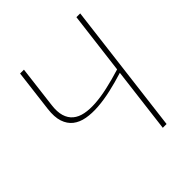

<svg xmlns="http://www.w3.org/2000/svg" viewBox="-191 -836 969 969"><g transform="rotate(-45 294.0 -351.5)"><path d="M445.5 0H418.5L461.5 -349.5Q409 -333 358 -321.5Q307 -310 262 -306.8Q217 -303.5 179.8 -310.2Q142.5 -317 117.2 -336.8Q92 -356.5 80.5 -391Q69 -425.5 75.5 -478L103 -703H130.5L103 -478Q97.5 -434 106.5 -404.2Q115.5 -374.5 136.8 -356.8Q158 -339 190.8 -332.5Q223.5 -326 265.2 -328.8Q307 -331.5 357.2 -342.8Q407.5 -354 464 -371.5L505 -703H532Z"/></g></svg>

Font: Lato Thin
Style: Italic
Weight: 200
Italic angle: -7°
Designer: Lukasz Dziedzic
Foundry: tyPoland Lukasz Dziedzic
Version: Version 2.007; 2014-02-27